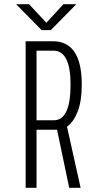

<svg xmlns="http://www.w3.org/2000/svg" viewBox="-20 -897 490 917"><path d="M344.5 -877 222.5 -753H179L57 -877H118.5L201.5 -788.5L283 -877ZM310.5 0 252.5 -277.5H154.5V0H102.5V-700H232.5Q370.5 -700 370.5 -493.5Q370.5 -414 350.8 -363.8Q331 -313.5 300 -292L365 0ZM154.5 -655V-322.5H237Q317 -322.5 317 -493Q317 -655 235 -655Z"/></svg>

Font: League Mono Condensed UltraLight
Style: Regular
Weight: 200
Width: 1
Designer: Tyler Finck
Foundry: The League of Moveable Type / Tyler Finck
Version: Version 2.210